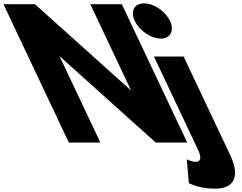

<svg xmlns="http://www.w3.org/2000/svg" viewBox="-341 -850 1446 1145"><path d="M518.1 -830C460.1 -830 435.3 -783 462.8 -725C490.2 -667 559.4 -620 617.4 -620C675.4 -620 700.2 -667 672.8 -725C645.3 -783 576.1 -830 518.1 -830ZM577 -513H754L1033.8 79C1076.9 170 1082.5 275 941.5 275C857.5 275 815.6 254 785.4 243L772.8 100C772.8 100 802.9 115 824.9 115C854.9 115 863.5 93 840.8 45ZM15.5 -512H17.5L587.5 0H775.5L385.5 -825H197.5L439.5 -313H437.5L-132.5 -825H-320.5L69.5 0H257.5Z"/></svg>

Font: Hussar
Style: BdOpOblFive
Weight: 700
Foundry: Cannot Into Space Fonts
Version: Version 2.00